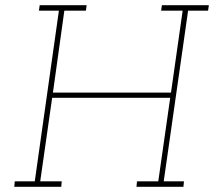

<svg xmlns="http://www.w3.org/2000/svg" viewBox="-20 -720 825 740"><path d="M604 -700 601 -679H684L639 -363H184L228 -679H311L314 -700H133L130 -679H207L114 -21H37L35 0H216L218 -21H135L181 -343H636L590 -21H508L506 0H687L689 -21H611L705 -679H782L785 -700Z"/></svg>

Font: Josefin Slab ExtraLight
Style: Italic
Weight: 250
Italic angle: -12°
Designer: Santiago Orozco
Foundry: Typemade
Version: Version 2.100